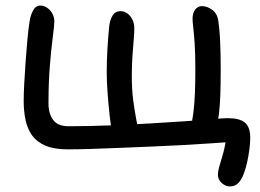

<svg xmlns="http://www.w3.org/2000/svg" viewBox="-20 -524 934 689"><path d="M805 145Q794 145 784 139Q774 133 768 123.5Q762 114 762 104Q762 90 768 70Q774 50 781.5 23.5Q789 -3 791 -33L800 -14Q782 -13 742.5 -10Q703 -7 648.5 -4Q594 -1 533.5 1.5Q473 4 414 6.5Q355 9 305 10.5Q255 12 222 12Q175 12 144 -1Q113 -14 96 -37Q79 -60 72 -92Q65 -124 65 -161Q65 -187 67 -224.5Q69 -262 72 -304Q75 -346 78.5 -383.5Q82 -421 86 -446Q89 -468 98.5 -486Q108 -504 125 -504Q138 -504 150 -495.5Q162 -487 168.5 -474Q175 -461 175 -448Q175 -433 169.5 -391.5Q164 -350 159 -289Q154 -228 154 -152Q154 -117 170.5 -94Q187 -71 226 -71Q299 -71 374 -74Q449 -77 518.5 -81Q588 -85 645.5 -89Q703 -93 743 -96.5Q783 -100 797 -100Q840 -100 859 -84Q878 -68 878 -29Q878 -12 875 11.5Q872 35 867 57.5Q862 80 856 96Q848 119 836 132Q824 145 805 145ZM385 -35Q378 -67 373.5 -108.5Q369 -150 366 -191Q363 -232 363 -264Q363 -306 365.5 -348Q368 -390 372 -431Q375 -454 384.5 -469Q394 -484 412 -484Q426 -484 437.5 -475.5Q449 -467 455.5 -453Q462 -439 462 -422Q462 -407 460 -383Q458 -359 455.5 -326Q453 -293 453 -252Q453 -202 458 -164.5Q463 -127 468.5 -98Q474 -69 479 -44ZM755 -59 663 -61Q670 -88 674 -120Q678 -152 679.5 -191Q681 -230 681 -277Q681 -333 678.5 -368.5Q676 -404 673.5 -425Q671 -446 671 -457Q671 -477 680.5 -489.5Q690 -502 704 -502Q724 -502 742.5 -488Q761 -474 764 -445Q768 -415 769.5 -386Q771 -357 771.5 -329Q772 -301 772 -273Q772 -218 770.5 -180Q769 -142 765.5 -114Q762 -86 755 -59Z"/></svg>

Font: Shantell Sans Light
Style: Regular
Weight: 400
Version: Version 1.011;[c5ecc13dd]